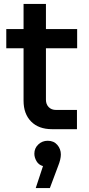

<svg xmlns="http://www.w3.org/2000/svg" viewBox="-20 -658 452 978"><path d="M245 0Q177 0 138.5 -39Q100 -78 100 -145V-638H214V-150Q214 -127 228 -112.5Q242 -98 265 -98H372V0ZM12 -412V-510H373V-412ZM162 300 199 188Q177 182 166 163Q155 144 155 125Q155 97 175 78Q195 59 223 59Q254 59 272 80Q290 101 290 129Q290 153 276 188L234 300Z"/></svg>

Font: MuseoModerno Thin Medium
Style: Regular
Weight: 500
Version: Version 1.003